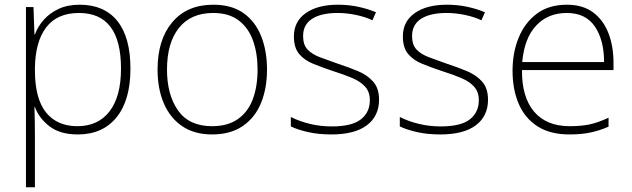

<svg xmlns="http://www.w3.org/2000/svg" viewBox="-20 -560 2680 814"><path d="M318 -540Q422 -540 477.5 -471Q533 -402 533 -269Q533 -135 474 -62.5Q415 10 310 10Q235 10 190.5 -24Q146 -58 128 -106H126Q127 -76 127.5 -44.5Q128 -13 128 16V234H90V-530H122L126 -414H128Q140 -447 165 -475.5Q190 -504 228 -522Q266 -540 318 -540ZM315 -505Q222 -505 175.5 -443.5Q129 -382 128 -269V-263Q128 -142 175 -83.5Q222 -25 308 -25Q396 -25 444.5 -88Q493 -151 493 -269Q493 -505 315 -505Z M1112 -265Q1112 -185 1086.5 -123Q1061 -61 1009 -25.5Q957 10 879 10Q804 10 752.5 -25Q701 -60 674.5 -122Q648 -184 648 -265Q648 -392 710.5 -466Q773 -540 884 -540Q963 -540 1013 -504Q1063 -468 1087.5 -406Q1112 -344 1112 -265ZM688 -265Q688 -158 735 -91.5Q782 -25 879 -25Q946 -25 989 -55.5Q1032 -86 1052 -140Q1072 -194 1072 -265Q1072 -333 1053 -387Q1034 -441 992.5 -473Q951 -505 884 -505Q789 -505 738.5 -441.5Q688 -378 688 -265Z M1587 -137Q1587 -68 1535.5 -29Q1484 10 1385 10Q1330 10 1286 0Q1242 -10 1213 -24V-64Q1251 -45 1295 -34.5Q1339 -24 1386 -24Q1472 -24 1510 -54Q1548 -84 1548 -135Q1548 -170 1528.5 -192Q1509 -214 1474 -229Q1439 -244 1394 -258Q1346 -274 1308 -289.5Q1270 -305 1248 -331.5Q1226 -358 1226 -406Q1226 -469 1276.5 -504.5Q1327 -540 1412 -540Q1459 -540 1500 -531Q1541 -522 1574 -508L1559 -474Q1530 -488 1490 -496.5Q1450 -505 1411 -505Q1342 -505 1303.5 -480.5Q1265 -456 1265 -407Q1265 -370 1284 -350Q1303 -330 1336 -317.5Q1369 -305 1412 -290Q1458 -275 1497.5 -258.5Q1537 -242 1562 -214Q1587 -186 1587 -137Z M2049 -137Q2049 -68 1997.5 -29Q1946 10 1847 10Q1792 10 1748 0Q1704 -10 1675 -24V-64Q1713 -45 1757 -34.5Q1801 -24 1848 -24Q1934 -24 1972 -54Q2010 -84 2010 -135Q2010 -170 1990.5 -192Q1971 -214 1936 -229Q1901 -244 1856 -258Q1808 -274 1770 -289.5Q1732 -305 1710 -331.5Q1688 -358 1688 -406Q1688 -469 1738.5 -504.5Q1789 -540 1874 -540Q1921 -540 1962 -531Q2003 -522 2036 -508L2021 -474Q1992 -488 1952 -496.5Q1912 -505 1873 -505Q1804 -505 1765.5 -480.5Q1727 -456 1727 -407Q1727 -370 1746 -350Q1765 -330 1798 -317.5Q1831 -305 1874 -290Q1920 -275 1959.5 -258.5Q1999 -242 2024 -214Q2049 -186 2049 -137Z M2383 -540Q2451 -540 2494.5 -507.5Q2538 -475 2559.5 -419.5Q2581 -364 2581 -294V-263H2193Q2192 -148 2244.5 -86.5Q2297 -25 2395 -25Q2444 -25 2479.5 -32.5Q2515 -40 2560 -61V-23Q2521 -6 2482.5 2Q2444 10 2394 10Q2313 10 2259.5 -24Q2206 -58 2179.5 -119Q2153 -180 2153 -260Q2153 -337 2179 -400.5Q2205 -464 2256 -502Q2307 -540 2383 -540ZM2383 -505Q2303 -505 2253 -451.5Q2203 -398 2194 -297H2541Q2541 -390 2502 -447.5Q2463 -505 2383 -505Z"/></svg>

Font: Noto Sans Lao UI ExtLt
Style: Regular
Weight: 200
Designer: Monotype Design Team
Foundry: Monotype Imaging Inc.
Version: Version 2.000; ttfautohint (v1.8.4.7-5d5b)